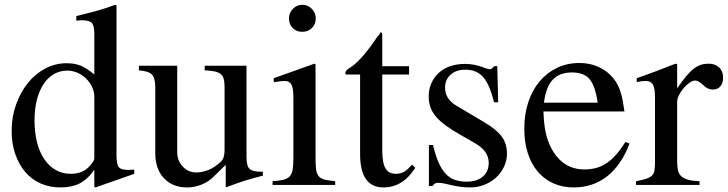

<svg xmlns="http://www.w3.org/2000/svg" viewBox="-20 -782 3078 812"><path d="M378.9 7.8V-64.5Q350.6 -23.4 316.9 -6.3Q283.2 10.7 236.3 10.7Q189.5 10.7 151.4 -6.3Q113.3 -23.4 86.4 -55.2Q59.6 -86.9 44.4 -130.9Q29.3 -174.8 29.3 -228.5Q29.3 -288.1 47.9 -339.8Q66.4 -391.6 97.7 -430.7Q128.9 -469.7 171.4 -492.2Q213.9 -514.6 261.7 -514.6Q295.9 -514.6 321.3 -504.4Q346.7 -494.1 378.9 -466.8V-638.7Q378.9 -672.9 368.7 -684.6Q358.4 -696.3 327.1 -696.3Q320.3 -696.3 314.9 -695.8Q309.6 -695.3 302.7 -694.3V-713.9Q329.1 -720.7 350.6 -726.1Q372.1 -731.4 391.1 -736.8Q410.2 -742.2 428.2 -748Q446.3 -753.9 466.8 -761.7L472.7 -758.8V-127Q472.7 -87.9 481.9 -75.7Q491.2 -63.5 521.5 -63.5Q526.4 -63.5 533.7 -64Q541 -64.5 547.9 -64.5V-46.9L383.8 10.7ZM378.9 -372.1Q378.9 -393.6 369.6 -413.6Q360.4 -433.6 344.7 -449.2Q329.1 -464.8 308.1 -474.1Q287.1 -483.4 264.6 -483.4Q233.4 -483.4 207.5 -468.3Q181.6 -453.1 163.6 -425.3Q145.5 -397.5 135.7 -358.9Q126 -320.3 126 -273.4Q126 -221.7 136.7 -179.7Q147.5 -137.7 167.5 -108.4Q187.5 -79.1 215.8 -63Q244.1 -46.9 279.3 -46.9Q332 -46.9 361.3 -82Q378.9 -101.6 378.9 -113.3Z M1091.8 -39.1Q1048.8 -28.3 1014.6 -17.6Q980.5 -6.8 937.5 9.8L934.6 7.8V-85L885.7 -37.1Q863.3 -13.7 833 -1.5Q802.7 10.7 771.5 10.7Q710 10.7 673.3 -28.3Q636.7 -67.4 636.7 -133.8V-413.1Q636.7 -452.1 622.6 -466.8Q608.4 -481.4 567.4 -484.4V-503.9H729.5V-137.7Q729.5 -102.5 752.9 -77.6Q776.4 -52.7 809.6 -52.7Q835 -52.7 860.8 -63Q886.7 -73.2 909.2 -93.8Q919.9 -101.6 924.8 -114.7Q929.7 -127.9 929.7 -150.4V-414.1Q929.7 -434.6 926.3 -447.8Q922.9 -460.9 913.6 -468.8Q904.3 -476.6 887.7 -480Q871.1 -483.4 845.7 -484.4V-503.9H1022.5V-119.1Q1022.5 -80.1 1035.2 -67.9Q1047.9 -55.7 1085.9 -55.7H1091.8Z M1314.5 -509.8V-113.3Q1314.5 -83 1316.9 -64.9Q1319.3 -46.9 1328.1 -36.6Q1336.9 -26.4 1353 -22.5Q1369.1 -18.6 1397.5 -15.6V0H1132.8V-15.6Q1162.1 -17.6 1179.2 -22Q1196.3 -26.4 1205.6 -36.6Q1214.8 -46.9 1217.8 -64.9Q1220.7 -83 1220.7 -113.3V-372.1Q1220.7 -409.2 1212.4 -424.3Q1204.1 -439.5 1184.6 -439.5Q1176.8 -439.5 1166.5 -438.5Q1156.2 -437.5 1145.5 -435.5L1137.7 -434.6V-451.2L1309.6 -512.7ZM1258.8 -761.7Q1282.2 -761.7 1298.8 -744.6Q1315.4 -727.5 1315.4 -704.1Q1315.4 -679.7 1299.3 -663.6Q1283.2 -647.5 1257.8 -647.5Q1233.4 -647.5 1217.8 -663.6Q1202.1 -679.7 1202.1 -704.1Q1202.1 -727.5 1218.8 -744.6Q1235.4 -761.7 1258.8 -761.7Z M1710 -466.8H1596.7V-146.5Q1596.7 -92.8 1610.4 -69.8Q1624 -46.9 1654.3 -46.9Q1673.8 -46.9 1688.5 -55.2Q1703.1 -63.5 1722.7 -85.9L1736.3 -72.3Q1683.6 10.7 1601.6 10.7Q1502.9 10.7 1502.9 -130.9V-466.8H1444.3Q1440.4 -467.8 1440.4 -473.6Q1440.4 -483.4 1459 -495.1Q1502.9 -520.5 1567.4 -614.3Q1572.3 -622.1 1578.6 -629.4Q1585 -636.7 1589.8 -645.5Q1593.8 -645.5 1595.2 -642.6Q1596.7 -639.6 1596.7 -630.9V-502H1710Z M2069.3 -349.6Q2050.8 -424.8 2023.4 -456.1Q1996.1 -487.3 1948.2 -487.3Q1909.2 -487.3 1885.7 -466.3Q1862.3 -445.3 1862.3 -411.1Q1862.3 -363.3 1910.2 -335L2030.3 -263.7Q2081.1 -233.4 2102.5 -203.6Q2124 -173.8 2124 -131.8Q2124 -102.5 2111.3 -76.2Q2098.6 -49.8 2077.6 -30.8Q2056.6 -11.7 2028.3 -0.5Q2000 10.7 1967.8 10.7Q1950.2 10.7 1929.7 8.3Q1909.2 5.9 1884.8 0Q1865.2 -4.9 1854.5 -6.8Q1843.8 -8.8 1834 -8.8Q1824.2 -8.8 1819.3 -5.9Q1814.5 -2.9 1808.6 4.9H1793.9V-168.9H1811.5Q1821.3 -126 1834 -96.7Q1846.7 -67.4 1863.3 -48.8Q1879.9 -30.3 1902.3 -22Q1924.8 -13.7 1953.1 -13.7Q1997.1 -13.7 2022 -35.2Q2046.9 -56.6 2046.9 -93.8Q2046.9 -143.6 1988.3 -176.8L1923.8 -213.9Q1887.7 -234.4 1862.8 -252.9Q1837.9 -271.5 1822.3 -290.5Q1806.6 -309.6 1799.8 -330.1Q1793 -350.6 1793 -374Q1793 -404.3 1804.2 -429.7Q1815.4 -455.1 1835.4 -473.6Q1855.5 -492.2 1883.8 -502Q1912.1 -511.7 1946.3 -511.7Q1985.4 -511.7 2021.5 -498Q2042 -489.3 2052.7 -489.3Q2056.6 -489.3 2058.6 -491.2Q2060.5 -493.2 2068.4 -500L2069.3 -502H2083L2086.9 -349.6Z M2642.6 -174.8Q2607.4 -83 2547.4 -36.1Q2487.3 10.7 2406.2 10.7Q2358.4 10.7 2319.8 -6.8Q2281.2 -24.4 2253.9 -56.6Q2226.6 -88.9 2211.9 -134.8Q2197.3 -180.7 2197.3 -238.3Q2197.3 -299.8 2214.4 -350.6Q2231.4 -401.4 2262.2 -438Q2293 -474.6 2335.9 -495.1Q2378.9 -515.6 2430.7 -515.6Q2474.6 -515.6 2511.2 -499Q2547.9 -482.4 2573.2 -452.1Q2584 -438.5 2591.3 -424.8Q2598.6 -411.1 2604 -394.5Q2609.4 -377.9 2613.3 -357.4Q2617.2 -336.9 2621.1 -310.5H2278.3Q2280.3 -256.8 2287.6 -222.2Q2294.9 -187.5 2311.5 -155.3Q2359.4 -65.4 2452.1 -65.4Q2505.9 -65.4 2545.4 -91.8Q2585 -118.2 2625 -181.6ZM2507.8 -347.7Q2497.1 -419.9 2473.1 -447.8Q2449.2 -475.6 2398.4 -475.6Q2346.7 -475.6 2317.9 -445.3Q2289.1 -415 2280.3 -347.7Z M2672.9 -451.2Q2697.3 -460 2717.8 -467.3Q2738.3 -474.6 2757.3 -481.9Q2776.4 -489.3 2795.4 -496.6Q2814.5 -503.9 2836.9 -512.7L2843.8 -510.7V-408.2Q2864.3 -438.5 2880.9 -458.5Q2897.5 -478.5 2913.1 -490.7Q2928.7 -502.9 2943.8 -507.8Q2959 -512.7 2976.6 -512.7Q3004.9 -512.7 3021.5 -496.6Q3038.1 -480.5 3038.1 -454.1Q3038.1 -429.7 3026.4 -416.5Q3014.6 -403.3 2995.1 -403.3Q2984.4 -403.3 2974.1 -407.7Q2963.9 -412.1 2950.2 -425.8Q2941.4 -433.6 2933.6 -437.5Q2925.8 -441.4 2920.9 -441.4Q2909.2 -441.4 2896 -432.1Q2882.8 -422.9 2871.1 -409.2Q2859.4 -395.5 2851.6 -379.9Q2843.8 -364.3 2843.8 -350.6V-99.6Q2843.8 -76.2 2847.7 -60.5Q2851.6 -44.9 2862.3 -35.6Q2873 -26.4 2891.6 -21.5Q2910.2 -16.6 2938.5 -15.6V0H2669.9V-15.6Q2696.3 -20.5 2712.4 -25.9Q2728.5 -31.2 2736.8 -39.1Q2745.1 -46.9 2747.6 -60.1Q2750 -73.2 2750 -93.8V-372.1Q2750 -409.2 2741.2 -424.3Q2732.4 -439.5 2711.9 -439.5Q2701.2 -439.5 2692.9 -438.5Q2684.6 -437.5 2672.9 -434.6Z"/></svg>

Font: BabelStone Tibetan
Style: Regular
Weight: 400
Designer: Christopher J. Fynn
Foundry: BabelStone
Version: Version 10.011 October 1, 2023